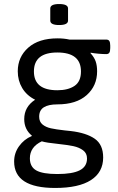

<svg xmlns="http://www.w3.org/2000/svg" viewBox="-20 -719 586 951"><path d="M50 81Q50 39 74.5 5Q99 -29 137 -45L138 -47Q100 -78 100 -129Q100 -190 154 -225Q112 -246 90 -283Q68 -320 68 -366Q68 -437 120 -483Q172 -529 265 -529Q297 -529 324 -523H506Q517 -523 521.5 -516Q526 -509 526 -493V-481Q526 -465 521.5 -458Q517 -451 506 -451Q490 -451 467.5 -453Q445 -455 429 -458L428 -456Q447 -435 454 -414.5Q461 -394 461 -366Q461 -294 409.5 -248Q358 -202 264 -202Q220 -202 197 -187.5Q174 -173 174 -141Q174 -116 190.5 -102.5Q207 -89 232 -83.5Q257 -78 301 -73L330 -70Q407 -61 449 -32Q491 -3 491 61Q491 134 430.5 173Q370 212 253 212Q50 212 50 81ZM381 -365Q381 -459 264 -459Q148 -459 148 -365Q148 -272 264 -272Q317 -272 349 -293.5Q381 -315 381 -365ZM411 66Q411 40 391.5 25.5Q372 11 344 5Q316 -1 269 -6Q209 -12 187 -19Q128 9 128 65Q128 107 159.5 125Q191 143 264 143Q339 143 375 124.5Q411 106 411 66ZM229 -617V-677Q229 -699 273 -699Q317 -699 317 -677V-617Q317 -595 273 -595Q229 -595 229 -617Z"/></svg>

Font: Asap-Regular
Style: Regular
Weight: 400
Designer: Pablo Cosgaya
Foundry: Omnibus-Type
Version: Version 2.000; ttfautohint (v1.8)